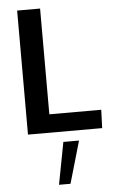

<svg xmlns="http://www.w3.org/2000/svg" viewBox="-65 -758 653 1103"><g transform="rotate(-5 261.5 -206.0)"><path d="M229.5 302.7 275.9 59.6H366.2L295.9 302.7ZM77.1 0V-715.3H209.5V-105.5H508.8L504.9 0Z"/></g></svg>

Font: Oxygen
Style: Bold
Weight: 700
Designer: vernon adams
Foundry: Vernon Adams
Version: Version 0.2.3 webfont; ttfautohint (v0.93.3-1d66) -l 8 -r 50